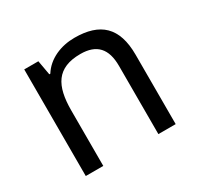

<svg xmlns="http://www.w3.org/2000/svg" viewBox="-122 -691 863 836"><g transform="rotate(-30 309.0 -273.0)"><path d="M343 -546C275 -546 209 -519 174 -463H169L156 -536H85V0H173V-278C173 -403 211 -472 330 -472C412 -472 450 -429 450 -343V0H537V-349C537 -487 471 -546 343 -546Z"/></g></svg>

Font: Noto Sans Syriac Western
Style: Regular
Weight: 400
Designer: Patrick Giasson and the Monotype Design Team
Foundry: Monotype Imaging Inc.
Version: Version 3.000